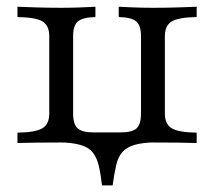

<svg xmlns="http://www.w3.org/2000/svg" viewBox="-20 -435 651 584"><path d="M290.3 129Q286.3 93.5 280.2 68.5Q274.2 43.5 261.7 28.2Q249.2 12.9 223.8 5.6Q198.4 -1.6 156.5 -2.4L306.5 -12.1L457.3 -2.4Q414.5 -1.6 389.5 5.6Q364.5 12.9 351.6 28.2Q338.7 43.5 333.1 68.5Q327.4 93.5 322.6 129ZM33.1 0V-31.5Q87.9 -32.3 108.9 -44.8Q129.8 -57.3 129.8 -89.5V-325Q129.8 -357.3 109.3 -369.8Q88.7 -382.3 33.1 -383.1V-414.5Q51.6 -413.7 89.5 -412.5Q127.4 -411.3 165.3 -411.3Q197.6 -411.3 226.6 -412.5Q255.6 -413.7 270.2 -414.5V-383.1Q231.5 -382.3 216.9 -369.8Q202.4 -357.3 202.4 -325V-89.5Q202.4 -57.3 216.1 -44.8Q229.8 -32.3 263.7 -32.3H347.6Q382.3 -32.3 395.6 -44.8Q408.9 -57.3 408.9 -89.5V-325Q408.9 -357.3 394.4 -369.8Q379.8 -382.3 341.1 -383.1V-414.5Q355.6 -413.7 385.1 -412.5Q414.5 -411.3 446.8 -411.3Q483.9 -411.3 522.2 -412.5Q560.5 -413.7 578.2 -414.5V-383.1Q523.4 -382.3 502.4 -369.8Q481.5 -357.3 481.5 -325V-89.5Q481.5 -57.3 502.4 -44.8Q523.4 -32.3 578.2 -31.5V0Q558.9 -0.8 521 -1.2Q483.1 -1.6 445.2 -1.6Q420.2 -1.6 400.4 -1.2Q380.6 -0.8 359.3 -0.4Q337.9 0 307.3 0Q277.4 0 254.4 -0.4Q231.5 -0.8 210.5 -1.2Q189.5 -1.6 164.5 -1.6Q128.2 -1.6 89.9 -1.2Q51.6 -0.8 33.1 0Z"/></svg>

Font: Playfair 12pt Light
Style: Regular
Weight: 300
Designer: Claus Eggers Sørensen
Foundry: Claus Eggers Sørensen
Version: Version 2.000;gftools[0.9.28]